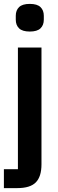

<svg xmlns="http://www.w3.org/2000/svg" viewBox="-24 -766 299 986"><path d="M68 -522H189V78Q189 141 160 170.5Q131 200 65 200H-4V103H68ZM129 -604Q91 -604 74 -620.5Q57 -637 57 -665V-685Q57 -713 74 -729.5Q91 -746 129 -746Q167 -746 184 -729.5Q201 -713 201 -685V-665Q201 -637 184 -620.5Q167 -604 129 -604Z"/></svg>

Font: IBM Plex Sans Cond SmBld
Style: Regular
Weight: 600
Width: 3
Designer: Mike Abbink, Paul van der Laan, Pieter van Rosmalen
Foundry: Bold Monday
Version: Version 1.3